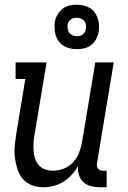

<svg xmlns="http://www.w3.org/2000/svg" viewBox="-20 -784 540 812"><path d="M163 8Q137 8 114 -1Q91 -10 76 -28Q61 -46 53.5 -69.5Q46 -93 43 -117.5Q40 -142 42.5 -168Q45 -194 49 -219L87 -450H46V-520H177L125 -208Q122 -191 121.5 -174Q121 -157 122.5 -141Q124 -125 129.5 -110Q135 -95 146 -83.5Q157 -72 172.5 -67Q188 -62 205 -62Q227 -62 250 -71Q273 -80 289.5 -98Q306 -116 314.5 -138.5Q323 -161 327 -183L383 -520H461L390 -93Q389 -87 390 -81Q391 -75 395 -70.5Q399 -66 404.5 -64Q410 -62 416 -62H431V8H404Q384 8 365.5 3.5Q347 -1 333.5 -13Q320 -25 314 -43.5Q308 -62 310 -82Q299 -62 283 -44.5Q267 -27 247.5 -15Q228 -3 206 2.5Q184 8 163 8ZM305 -576Q282 -576 261.5 -584Q241 -592 228.5 -609Q216 -626 212.5 -648Q209 -670 212 -693Q215 -708 223.5 -722.5Q232 -737 245 -747Q258 -757 273.5 -760.5Q289 -764 304 -764Q327 -764 348 -756Q369 -748 381 -731Q393 -714 397 -692Q401 -670 397 -647Q394 -632 386 -617.5Q378 -603 364.5 -593Q351 -583 335.5 -579.5Q320 -576 305 -576ZM304 -631Q311 -631 318 -632.5Q325 -634 330 -638Q335 -642 338.5 -648Q342 -654 343 -660Q345 -670 343.5 -679Q342 -688 336.5 -695Q331 -702 322.5 -705.5Q314 -709 305 -709Q298 -709 291.5 -707.5Q285 -706 279.5 -702Q274 -698 270.5 -692Q267 -686 266 -680Q265 -670 266.5 -661Q268 -652 273 -645Q278 -638 286.5 -634.5Q295 -631 304 -631Z"/></svg>

Font: Iosevka Curly Slab
Style: Italic
Weight: 400
Italic angle: -9°
Monospace: yes
Designer: Belleve Invis
Foundry: Belleve Invis
Version: Version 22.1.2; ttfautohint (v1.8.4)